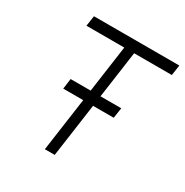

<svg xmlns="http://www.w3.org/2000/svg" viewBox="-162 -831 926 962"><g transform="rotate(30 301.0 -350.0)"><path d="M108 -700 99 -640H318L228 0H285L375 -640H593L602 -700ZM156 -309H448L457 -369H164Z"/></g></svg>

Font: Unageo
Style: Light-Italic
Weight: 300
Designer: Richard Sepsi
Foundry: Richard Sepsi
Version: Version 2.000